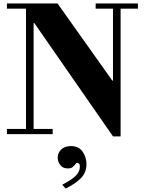

<svg xmlns="http://www.w3.org/2000/svg" viewBox="-20 -774 831 1108"><path d="M632 13 178 -641H174V-30H284V0H20V-30H130V-724H20V-754H312L628 -309H632V-724H532V-754H776V-724H676V13ZM359 314 339 292Q395 263 418 239.5Q441 216 441 188Q441 175 436 170.5Q431 166 426 166Q420 166 414.5 174Q409 182 399.5 190Q390 198 371 198Q343 198 328 178.5Q313 159 313 136Q313 108 333.5 88.5Q354 69 389 69Q435 69 457 101.5Q479 134 479 174Q479 220 448.5 252.5Q418 285 359 314Z"/></svg>

Font: Libre Bodoni
Style: Bold
Weight: 700
Designer: Pablo Impallari, Rodrigo Fuenzalida
Foundry: Impallari Type
Version: Version 2.005;gftools[0.9.23]